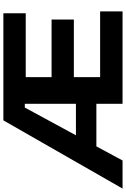

<svg xmlns="http://www.w3.org/2000/svg" viewBox="171 -914 740 1128"><g transform="rotate(-90 541.0 -350.0)"><path d="M495.1 -273.9V-574.2H473.1L310.1 -273.9ZM1026.9 -700.2V-568.8H651.9V-417H990.2V-286.1H651.9V-131.8H1038.1V0H495.1V-153.8H245.1L162.1 0H-2.9L397.9 -700.2Z"/></g></svg>

Font: TruenoSBd
Style: Demi
Weight: 600
Designer: Julieta Ulanovsky
Foundry: Julieta Ulanovsky
Version: Version 3.001b